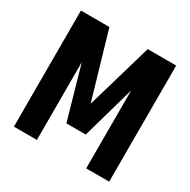

<svg xmlns="http://www.w3.org/2000/svg" viewBox="-145 -774 903 911"><g transform="rotate(30 306.0 -318.0)"><path d="M171 0H45V-636H201L306 -276L411 -636H567V0H441V-427L359 -138H253L171 -426Z"/></g></svg>

Font: Teko Semibold
Style: Regular
Weight: 600
Designer: Manushi Parikh, Jonny Pinhorn
Foundry: Indian Type Foundry
Version: Version 1.105;PS 1.0;hotconv 1.0.78;makeotf.lib2.5.61930; tt